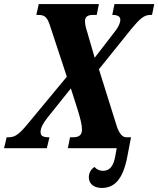

<svg xmlns="http://www.w3.org/2000/svg" viewBox="-51 -734 784 951"><path d="M453 197C513 197 557 158 579 45L598 -54H575C557 -54 541 -69 528 -107L439 -391L599 -590C643 -643 663 -660 694 -660H702L713 -714H516L505 -660H507C532 -660 545 -652 545 -636C545 -618 531 -593 516 -575L418 -448L382 -572C373 -598 370 -617 370 -630C370 -649 381 -660 409 -660H428L439 -714H141L129 -660H136C166 -660 181 -655 196 -609L280 -354L91 -126C46 -71 25 -54 -8 -54H-18L-31 0H181L194 -54H192C158 -54 150 -63 150 -81C150 -101 163 -124 184 -151L300 -296L336 -183C347 -146 355 -116 355 -93C355 -67 343 -54 310 -54H296L285 0H527L520 39C511 90 492 112 459 112C440 112 428 105 417 93C401 103 389 121 389 144C389 180 419 197 453 197Z"/></svg>

Font: Noto Serif Condensed Extra
Style: Italic
Weight: 800
Width: 3
Italic angle: -12°
Designer: Monotype Design Team
Foundry: Monotype Imaging Inc.
Version: Version 1.901